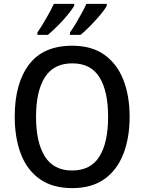

<svg xmlns="http://www.w3.org/2000/svg" viewBox="-20 -961 744 991"><path d="M649 -358Q649 -249 616.5 -166Q584 -83 518.5 -36.5Q453 10 353 10Q251 10 185 -37Q119 -84 87.5 -167Q56 -250 56 -359Q56 -530 129.5 -627.5Q203 -725 353 -725Q453 -725 518.5 -678.5Q584 -632 616.5 -549.5Q649 -467 649 -358ZM166 -358Q166 -226 211.5 -153.5Q257 -81 352 -81Q448 -81 493 -153Q538 -225 538 -358Q538 -490 493.5 -562Q449 -634 353 -634Q257 -634 211.5 -562Q166 -490 166 -358ZM531 -931Q521 -912 497 -883.5Q473 -855 445.5 -827Q418 -799 396 -781H341V-793Q356 -814 372 -841Q388 -868 402.5 -894.5Q417 -921 426 -941H531ZM363 -931Q352 -912 329 -884Q306 -856 278 -828Q250 -800 227 -781H173V-793Q195 -825 219.5 -868Q244 -911 258 -941H363Z"/></svg>

Font: Noto Sans Telugu SemiCondensed Medium
Style: Regular
Weight: 500
Width: 4
Designer: Jelle Bosma - Monotype Design Team
Foundry: Monotype Imaging Inc.
Version: Version 2.005; ttfautohint (v1.8.4.7-5d5b)